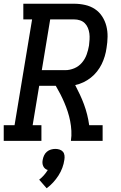

<svg xmlns="http://www.w3.org/2000/svg" viewBox="-29 -755 649 1029"><path d="M-9 0V-84H49L143 -651H96V-735H368Q398 -735 427 -728.5Q456 -722 479.5 -706.5Q503 -691 518.5 -667Q534 -643 541 -615.5Q548 -588 547.5 -558Q547 -528 542 -498Q539 -476 532.5 -454Q526 -432 516 -411.5Q506 -391 491 -372Q476 -353 457.5 -338.5Q439 -324 418 -314Q397 -304 374 -299Q387 -274 399 -248.5Q411 -223 421 -196Q431 -169 438 -141Q445 -113 449 -84H521V0H351Q355 -27 353.5 -54Q352 -81 347 -106.5Q342 -132 334 -156.5Q326 -181 316 -204.5Q306 -228 294.5 -250.5Q283 -273 270 -295H181L146 -84H193V0ZM321 -379Q345 -379 369 -389Q393 -399 410 -419Q427 -439 435.5 -463Q444 -487 448 -511Q450 -527 451 -543.5Q452 -560 450 -575.5Q448 -591 442 -605.5Q436 -620 425.5 -630.5Q415 -641 400 -646Q385 -651 368 -651H240L195 -379ZM221 254 181 208Q195 197 206.5 184Q218 171 227 156Q219 154 212.5 148.5Q206 143 202.5 135Q199 127 198.5 118.5Q198 110 200 101Q202 89 207.5 77.5Q213 66 222.5 58Q232 50 244 46.5Q256 43 268 43Q279 43 290 46.5Q301 50 308 58Q315 66 316.5 77.5Q318 89 316 101Q313 123 305 144.5Q297 166 284.5 185.5Q272 205 256 222.5Q240 240 221 254Z"/></svg>

Font: Iosevka Curly Slab MdExObl
Style: Regular
Weight: 500
Width: 7
Italic angle: -9°
Monospace: yes
Designer: Belleve Invis
Foundry: Belleve Invis
Version: Version 11.1.0; ttfautohint (v1.8.3)